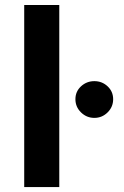

<svg xmlns="http://www.w3.org/2000/svg" viewBox="-20 -758 503 778"><path d="M220.2 0H78.1V-737.8H220.2ZM285.6 -356Q285.6 -387.2 308.3 -408.2Q331.1 -429.2 362.3 -429.2Q393.6 -429.2 416 -408.2Q438.5 -387.2 438.5 -356Q438.5 -324.7 416 -302.5Q393.6 -280.3 362.3 -280.3Q331.1 -280.3 308.3 -302.5Q285.6 -324.7 285.6 -356Z"/></svg>

Font: Estedad-FD Bold
Style: Regular
Weight: 700
Designer: Amin Abedi
Version: Version 7.3